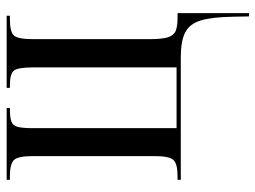

<svg xmlns="http://www.w3.org/2000/svg" viewBox="-118 -458 786 591"><g transform="rotate(-90 275.5 -163.0)"><path d="M519 160Q518 96 507.5 61.5Q497 27 470.5 13.5Q444 0 395 0H17V-10H29Q66 -10 78 -22.5Q90 -35 90 -81V-455Q90 -501 78 -513.5Q66 -526 29 -526H17V-536H238V-526H234Q209 -526 196.5 -521.5Q184 -517 180 -502Q176 -487 176 -455V-13H363V-455Q363 -502 353 -514Q343 -526 308 -526H300V-536H522V-526H511Q473 -526 461.5 -514Q450 -502 450 -455V-96Q450 -57 456 -39Q462 -21 476 -15.5Q490 -10 515 -10H530V210H520Z"/></g></svg>

Font: Noto Serif Display ExtraCondensed
Style: Regular
Weight: 400
Width: 2
Designer: Monotype Design Team
Foundry: Monotype Imaging Inc.
Version: Version 2.009